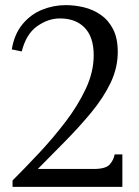

<svg xmlns="http://www.w3.org/2000/svg" viewBox="-20 -730 542 750"><path d="M29 0V-25Q77 -73 131.5 -131Q186 -189 235 -253Q284 -317 315 -383Q346 -449 346 -514Q346 -585 311 -621.5Q276 -658 214 -658Q168 -658 125 -627.5Q82 -597 65 -529L26 -537Q36 -597 68 -635.5Q100 -674 144.5 -692Q189 -710 237 -710Q272 -710 307.5 -701.5Q343 -693 373 -672.5Q403 -652 421.5 -616.5Q440 -581 440 -527Q440 -465 412 -406.5Q384 -348 336 -290Q288 -232 229 -172.5Q170 -113 107 -49L81 -70H346Q393 -70 408.5 -87.5Q424 -105 428 -127H458V0Z"/></svg>

Font: Hedvig Letters Serif 24pt 24pt
Style: Regular
Weight: 400
Version: Version 1.000